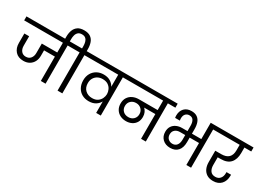

<svg xmlns="http://www.w3.org/2000/svg" viewBox="-39 -1951 4005 2915"><g transform="rotate(30 1963.5 -493.5)"><path d="M267 -131Q175 -131 125 -187.5Q75 -244 75 -332V-499H159V-334Q159 -276 188 -240Q217 -204 268 -204Q321 -204 351 -240Q381 -276 381 -334V-499H652V-670H-27V-740H867V-670H735V0H652V-427H462V-332Q462 -273 438.5 -228Q415 -183 371.5 -157Q328 -131 267 -131Z M945 0V-670H813V-740H947V-782Q947 -817 938.5 -850Q930 -883 907 -904.5Q884 -926 841 -926Q798 -926 774.5 -904.5Q751 -883 742 -850Q733 -817 733 -782V-720H651V-778Q651 -839 669.5 -888.5Q688 -938 729.5 -967Q771 -996 841 -996Q912 -996 953 -967Q994 -938 1011.5 -888.5Q1029 -839 1029 -778V-740H1160V-670H1029V0Z M1204 -333Q1204 -401 1233.5 -453Q1263 -505 1314.5 -534Q1366 -563 1432 -563Q1503 -563 1550.5 -533.5Q1598 -504 1622 -458V-670H1107V-740H1835V-670H1703V0H1622V-201Q1598 -155 1550 -125.5Q1502 -96 1432 -96Q1365 -96 1313.5 -125Q1262 -154 1233 -207.5Q1204 -261 1204 -333ZM1286 -330Q1286 -252 1333.5 -207.5Q1381 -163 1453 -163Q1512 -163 1549 -188.5Q1586 -214 1604 -252Q1622 -290 1622 -328V-329Q1622 -368 1604 -406.5Q1586 -445 1549 -470Q1512 -495 1453 -495Q1406 -495 1368.5 -475Q1331 -455 1308.5 -418Q1286 -381 1286 -330Z M2074 -117Q2016 -117 1970 -140.5Q1924 -164 1897.5 -207.5Q1871 -251 1871 -310Q1871 -372 1898.5 -415Q1926 -458 1973.5 -481Q2021 -504 2081 -504H2409V-670H1781V-740H2624V-670H2492V0H2409V-434H2213Q2237 -412 2252.5 -378.5Q2268 -345 2268 -301Q2268 -243 2242.5 -202Q2217 -161 2173 -139Q2129 -117 2074 -117ZM2075 -188Q2130 -188 2165.5 -222.5Q2201 -257 2201 -311Q2201 -364 2165.5 -399Q2130 -434 2075 -434Q2019 -434 1983 -399.5Q1947 -365 1947 -310Q1947 -256 1982.5 -222Q2018 -188 2075 -188Z M2858 -101Q2775 -101 2724 -149.5Q2673 -198 2673 -278Q2673 -335 2698.5 -374Q2724 -413 2768 -433.5Q2812 -454 2867 -454H2961V-548Q2961 -607 2939 -642Q2917 -677 2869 -677Q2828 -677 2802.5 -649.5Q2777 -622 2777 -572Q2777 -564 2778 -554.5Q2779 -545 2781 -534H2698Q2696 -544 2695 -554.5Q2694 -565 2694 -575Q2694 -653 2739.5 -701Q2785 -749 2866 -749Q2928 -749 2966.5 -721.5Q3005 -694 3022 -646Q3039 -598 3039 -535V-454H3203V-740H3419V-670H3286V0H3203V-385H3039V-308Q3039 -208 2992 -154.5Q2945 -101 2858 -101ZM2857 -172Q2906 -172 2933.5 -207Q2961 -242 2961 -304V-385H2869Q2817 -385 2784 -356.5Q2751 -328 2751 -278Q2751 -229 2781.5 -200.5Q2812 -172 2857 -172Z M3673 9Q3606 9 3562.5 -19Q3519 -47 3497 -95.5Q3475 -144 3475 -207V-407H3580Q3751 -407 3751 -574V-670H3365V-740H3954V-670H3834V-574Q3834 -463 3779 -401Q3724 -339 3608 -339H3557V-202Q3557 -142 3584.5 -102.5Q3612 -63 3671 -63Q3724 -63 3754.5 -98.5Q3785 -134 3785 -192V-211H3865V-194Q3865 -102 3814 -46.5Q3763 9 3673 9Z"/></g></svg>

Font: Poppins
Style: Regular
Weight: 400
Designer: Ninad Kale (Devanagari), Jonny Pinhorn (Latin)
Version: Version 5.002